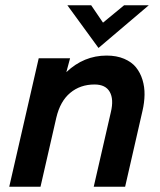

<svg xmlns="http://www.w3.org/2000/svg" viewBox="-20 -709 607 729"><path d="M354 -526.9 235.8 -689H326.2L371.1 -623L451.2 -689H544.9ZM15.1 0 127 -487.8H246.1L231.9 -435.1Q298.3 -498 384.8 -498Q422.9 -498 451.4 -485.8Q480 -473.6 496.3 -453.4Q512.7 -433.1 521 -406Q529.3 -378.9 528.8 -349.1Q528.3 -319.3 521 -288.1L455.1 0H335.9L400.9 -283.2Q412.6 -332 396.7 -360.1Q380.9 -388.2 338.9 -388.2Q284.7 -388.2 246.6 -356.4Q208.5 -324.7 193.8 -262.2L133.8 0Z"/></svg>

Font: HK Grotesk Legacy
Style: Bold Italic
Weight: 700
Italic angle: -13°
Designer: Alfredo Marco Pradil
Foundry: Hanken Design Co.
Version: Version 2.022;PS 002.022;hotconv 1.0.88;makeotf.lib2.5.64775